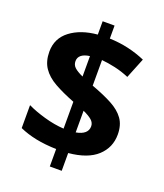

<svg xmlns="http://www.w3.org/2000/svg" viewBox="-148 -858 868 1015"><g transform="rotate(20 286.0 -350.5)"><path d="M253 58V-40Q188 -42 137 -52.5Q86 -63 44 -82V-211Q85 -191 142.5 -174.5Q200 -158 253 -155V-306Q186 -332 139 -358.5Q92 -385 67.5 -421.5Q43 -458 43 -512Q43 -587 101.5 -631.5Q160 -676 253 -684V-759H320V-686Q376 -684 426 -672.5Q476 -661 522 -641L476 -527Q436 -544 395.5 -553Q355 -562 320 -565V-421Q389 -396 436.5 -370.5Q484 -345 508.5 -310.5Q533 -276 533 -223Q533 -150 480 -101Q427 -52 320 -42V58ZM320 -158Q353 -164 369.5 -178.5Q386 -193 386 -216Q386 -236 369.5 -250.5Q353 -265 320 -280ZM253 -448V-563Q222 -559 206 -546Q190 -533 190 -512Q190 -491 205 -477Q220 -463 253 -448Z"/></g></svg>

Font: Noto Sans Adlam
Style: Regular
Weight: 400
Designer: Mark Jamra, Neil Patel
Foundry: JamraPatel LLC
Version: Version 3.001